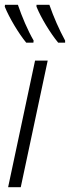

<svg xmlns="http://www.w3.org/2000/svg" viewBox="-23 -785 293 805"><path d="M221 -606H250V-615C225 -661 202 -713 184 -765H130V-757C149 -710 188 -646 221 -606ZM87 -606H117L118 -615C93 -658 69 -715 52 -765H-2L-3 -757C16 -710 55 -645 87 -606ZM11 0H64L177 -531H124Z"/></svg>

Font: Noto Sans Condensed Light
Style: Italic
Weight: 300
Width: 3
Italic angle: -12°
Designer: Monotype Design Team
Foundry: Monotype Imaging Inc.
Version: Version 2.013